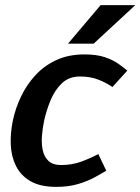

<svg xmlns="http://www.w3.org/2000/svg" viewBox="-20 -720 547 748"><path d="M199 8Q137 8 99 -14Q61 -36 42.5 -73Q24 -110 22 -156Q20 -202 30 -250Q40 -298 62 -344Q84 -390 118 -427Q152 -464 199.5 -486Q247 -508 309 -508H310Q357 -508 389 -497Q421 -486 442 -471Q463 -456 476 -445L418 -381Q397 -396 365 -409Q333 -422 291 -422Q248 -422 220 -394.5Q192 -367 176 -327Q160 -287 152 -250Q146 -222 143.5 -191.5Q141 -161 146.5 -135Q152 -109 169 -93Q186 -77 218 -77Q261 -77 298.5 -91Q336 -105 363 -120L394 -55Q376 -44 348.5 -29Q321 -14 284 -3Q247 8 200 8H199ZM507 -700 345 -550H245L372 -700Z"/></svg>

Font: Epunda Sans SemiBold
Style: Italic
Weight: 600
Italic angle: -12.0243°
Designer: Simon Atzbach
Foundry: typofactur
Version: Version 2.204; ttfautohint (v1.8.4.7-5d5b)